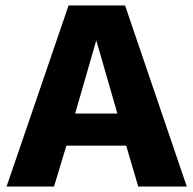

<svg xmlns="http://www.w3.org/2000/svg" viewBox="-20 -680 705 700"><path d="M661 0H484L440 -149H222L177 0H4L230 -660H436ZM254 -266H408L331 -533Z"/></svg>

Font: Kantumruy Pro
Style: Bold
Weight: 700
Version: Version 1.002